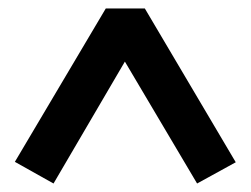

<svg xmlns="http://www.w3.org/2000/svg" viewBox="-20 -556 590 452"><path d="M535 -174 444 -124 274 -411 106 -124 15 -175 229 -536H321Z"/></svg>

Font: Biryani DemiBold
Style: Regular
Weight: 600
Designer: Dan Reynolds and Mathieu Réguer
Foundry: Dan Reynolds and Mathieu Réguer
Version: Version 1.003;PS 001.003;hotconv 1.0.70;makeotf.lib2.5.58329